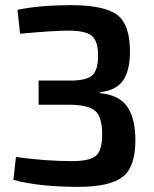

<svg xmlns="http://www.w3.org/2000/svg" viewBox="-20 -718 597 746"><path d="M58 -587 48 -680Q137 -698 254 -698Q385 -698 435 -660.5Q485 -623 485 -518Q485 -443 457.5 -404.5Q430 -366 369 -360V-356Q443 -349 474.5 -303.5Q506 -258 506 -172Q506 -68 455.5 -30Q405 8 284 8Q131 8 32 -19L42 -108Q158 -92 261 -92Q328 -92 352.5 -112.5Q377 -133 377 -195Q377 -262 351 -286Q325 -310 255 -311H130V-405H255Q315 -405 338 -425Q361 -445 361 -502Q361 -559 336.5 -579Q312 -599 245 -599Q190 -599 58 -587Z"/></svg>

Font: Exo 2.0 Semi Bold
Style: Regular
Weight: 600
Designer: Natanael Gama
Version: Version 1.001;PS 001.001;hotconv 1.0.70;makeotf.lib2.5.58329